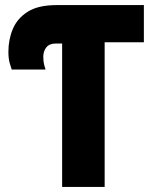

<svg xmlns="http://www.w3.org/2000/svg" viewBox="-20 -734 603 754"><path d="M224 0V-563H198Q174 -563 162 -548Q150 -533 150 -511Q150 -494 153 -481.5Q156 -469 159 -461H26Q23 -469 18 -486.5Q13 -504 13 -531Q13 -579 30.5 -620.5Q48 -662 89 -688Q130 -714 203 -714H545V-568H391V0Z"/></svg>

Font: Noto Sans Mono SemiCondensed Black
Style: Regular
Weight: 900
Width: 4
Designer: Monotype Design Team
Foundry: Monotype Imaging Inc.
Version: Version 2.014; ttfautohint (v1.8.4.7-5d5b)